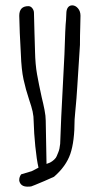

<svg xmlns="http://www.w3.org/2000/svg" viewBox="-20 -684 372 718"><path d="M250 -664Q262 -664 271.5 -653Q281 -642 281 -625L280 -580Q279 -554 279 -516L269 -360Q267 -332 266 -317Q265 -302 264 -294L261 -261L259 -237Q259 -155 243 -108.5Q227 -62 182 -23L146 -7Q101 12 97 13Q92 14 83 14Q57 14 52 -8V-12Q52 -22 59 -32L99 -44L124 -57Q117 -87 112 -137Q107 -187 106 -228Q106 -249 102 -267Q98 -285 89 -311Q76 -350 68 -387Q60 -424 58 -482L54 -560L52 -625Q52 -661 86 -661Q95 -661 101 -653Q107 -645 107 -636L109 -558Q109 -561 111 -491Q112 -443 118.5 -406.5Q125 -370 136 -320Q142 -296 146.5 -273Q151 -250 151 -233L154 -71Q166 -76 167 -76Q175 -80 182.5 -87Q190 -94 192 -100Q193 -103 198 -114.5Q203 -126 205 -146Q207 -190 209 -247L221 -481Q224 -584 227 -610L228 -632Q228 -648 234 -656Q240 -664 250 -664Z"/></svg>

Font: Amatic SC
Style: Bold
Weight: 700
Designer: Multiple Designers
Foundry: Vernon Adams
Version: Version 2.505